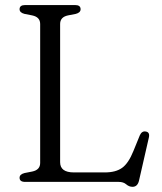

<svg xmlns="http://www.w3.org/2000/svg" viewBox="-20 -720 642 760"><path d="M280 -665 249 -659Q218 -652.5 218 -625V-78Q218 -37.5 272.5 -37.5H395Q438 -37.5 463.2 -55.5Q488.5 -73.5 508 -122L533.5 -184.5Q541.5 -202 556.5 -199.5Q574.5 -197 569 -174.5L530 -4Q524 19.5 504.5 19.5Q491 19.5 479.8 9.8Q468.5 0 450 0H79.5Q57.5 0 57.5 -16.5Q57.5 -30 77 -35L107.5 -41Q139 -47.5 139 -75V-625Q139 -652.5 107.5 -659L77 -665Q57.5 -670 57.5 -683.5Q57.5 -700 79.5 -700H277.5Q299 -700 299 -683.5Q299 -670 280 -665Z"/></svg>

Font: Fraunces 9pt S050 Light
Style: Regular
Weight: 300
Version: Version 1.000; ttfautohint (v1.8.3)